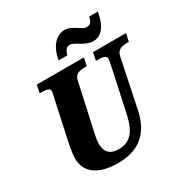

<svg xmlns="http://www.w3.org/2000/svg" viewBox="-210 -1103 1229 1279"><g transform="rotate(-30 404.5 -463.5)"><path d="M595 -776C672 -776 705 -855 718 -932H651C646 -905 636 -879 604 -879C563 -879 527 -937 460 -937C386 -934 342 -861 329 -781H396C404 -808 415 -834 444 -834C484 -834 528 -776 595 -776ZM331 10C495 10 588 -71 621 -230L698 -600C707 -647 744 -654 784 -654H796L809 -714H555L543 -654H555C594 -654 622 -650 622 -624C622 -620 620 -606 618 -593L546 -258C523 -148 487 -68 382 -68C316 -68 283 -100 283 -166C283 -195 292 -234 296 -252L373 -603C382 -647 419 -654 460 -654H472L485 -714H122L110 -654H121C161 -654 188 -650 188 -624C188 -620 186 -611 180 -586L108 -252C103 -229 97 -183 97 -160C97 -52 180 10 331 10Z"/></g></svg>

Font: Noto Serif SemiCondensed Black
Style: Italic
Weight: 900
Width: 4
Italic angle: -12°
Designer: Monotype Design Team
Foundry: Monotype Imaging Inc.
Version: Version 2.014